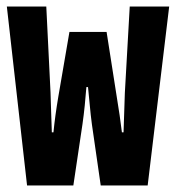

<svg xmlns="http://www.w3.org/2000/svg" viewBox="-20 -569 540 589"><path d="M63 0H205L233 -188Q237 -216 240 -245.5Q243 -275 245 -302H250Q253 -274 255.5 -245.5Q258 -217 262 -187L289 0H433L499 -549H378L363 -284Q362 -255 361 -223Q360 -191 359 -163H354Q351 -188 347 -215.5Q343 -243 338 -273L307 -471H193L159 -273Q149 -214 144 -163H139Q138 -190 137 -222Q136 -254 135 -285L122 -549H1Z"/></svg>

Font: Noto Sans Mono Condensed Extra
Style: Regular
Weight: 800
Width: 3
Designer: Monotype Design Team
Foundry: Monotype Imaging Inc.
Version: Version 1.900